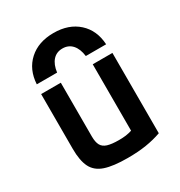

<svg xmlns="http://www.w3.org/2000/svg" viewBox="-182 -896 965 1031"><g transform="rotate(-30 300.0 -380.5)"><path d="M300 -771Q394 -771 452 -718.5Q510 -666 515 -577H389Q383 -624 360 -649.5Q337 -675 300 -675Q263 -675 240 -649.5Q217 -624 211 -577H85Q90 -666 148 -718.5Q206 -771 300 -771ZM311 10Q222 10 171.5 -7Q121 -24 100 -65.5Q79 -107 79 -180V-520H201V-187Q201 -152 211.5 -132.5Q222 -113 247.5 -105Q273 -97 318 -97Q342 -97 361 -99.5Q380 -102 403.5 -109.5Q427 -117 462 -131L399 -54V-520H521V-22Q476 -6 425.5 2Q375 10 311 10Z"/></g></svg>

Font: M PLUS Code Latin Expanded SemiBold
Style: Regular
Weight: 600
Width: 7
Designer: Coji Morishita
Foundry: UNDERFOREST DESIGN
Version: Version 1.002; ttfautohint (v1.8.3)